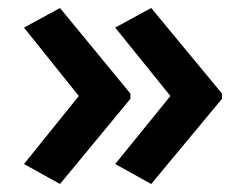

<svg xmlns="http://www.w3.org/2000/svg" viewBox="-20 -510 615 480"><path d="M535 -263V-276L358 -490L268 -441L406 -270L268 -100L358 -50ZM306 -263V-276L130 -490L40 -441L177 -270L40 -100L130 -50Z"/></svg>

Font: Noto Sans Gunjala Gondi Semibold
Style: Regular
Weight: 400
Designer: Ek Type
Foundry: Ek Type
Version: Version 1.004